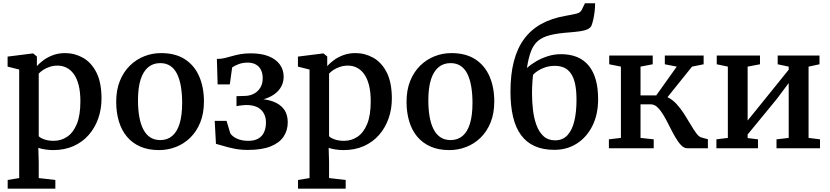

<svg xmlns="http://www.w3.org/2000/svg" viewBox="-20 -888 4970 1150"><path d="M26 242V190L95 178.5V-471.5L25.5 -489V-549L176.5 -568H178.5L201 -549.5V-492Q216.5 -510 241 -528Q265.5 -546 298.2 -558Q331 -570 370 -570Q427 -570 477 -542Q527 -514 557.5 -454Q588 -394 588 -297Q588 -234.5 568.5 -178.8Q549 -123 511.8 -80.2Q474.5 -37.5 420.8 -13.2Q367 11 298 11Q275.5 11 250.5 7.2Q225.5 3.5 209.5 -2.5L212 81V178.5L311.5 190V242ZM301.5 -44.5Q346 -44.5 382.2 -68.8Q418.5 -93 440 -145Q461.5 -197 461.5 -281.5Q461.5 -338 451 -378.5Q440.5 -419 421.8 -444.8Q403 -470.5 378.2 -482.8Q353.5 -495 325 -495Q299.5 -495 277.2 -487.5Q255 -480 238.2 -469Q221.5 -458 212 -447V-72.5Q219.5 -62.5 244.2 -53.5Q269 -44.5 301.5 -44.5Z M676 -278.5Q676 -349.5 698.2 -404Q720.5 -458.5 758.5 -495.5Q796.5 -532.5 844.5 -551.2Q892.5 -570 944.5 -570Q1031 -570 1088 -532.8Q1145 -495.5 1173.2 -430.2Q1201.5 -365 1201.5 -280.5Q1201.5 -208.5 1179.2 -154Q1157 -99.5 1119 -62.8Q1081 -26 1032.8 -7.5Q984.5 11 932.5 11Q868 11 819.8 -10.2Q771.5 -31.5 739.5 -70.2Q707.5 -109 691.8 -162Q676 -215 676 -278.5ZM940 -49Q982 -49 1011.2 -73.5Q1040.5 -98 1055.8 -147.5Q1071 -197 1071 -272Q1071 -324.5 1063.8 -368.2Q1056.5 -412 1041.2 -443.8Q1026 -475.5 1000.8 -492.8Q975.5 -510 939.5 -510Q897.5 -510 867.8 -485.5Q838 -461 822.2 -411.8Q806.5 -362.5 806.5 -287Q806.5 -234 814 -190.2Q821.5 -146.5 837.5 -114.8Q853.5 -83 878.8 -66Q904 -49 940 -49Z M1464.5 10Q1422 10 1386.2 3Q1350.5 -4 1322 -12.8Q1293.5 -21.5 1273.5 -26.5L1266 -164H1337L1359.5 -89Q1372.5 -69.5 1400.5 -57Q1428.5 -44.5 1467 -44.5Q1504.5 -44.5 1528 -58.5Q1551.5 -72.5 1562.2 -97.5Q1573 -122.5 1573 -154Q1573 -201.5 1543.8 -230.2Q1514.5 -259 1454 -259Q1448 -259 1435.8 -257.8Q1423.5 -256.5 1412.2 -255Q1401 -253.5 1396.5 -252V-312L1447 -313.5Q1476.5 -314 1500.5 -326.5Q1524.5 -339 1539 -362.5Q1553.5 -386 1553.5 -419Q1553.5 -450 1542.2 -471Q1531 -492 1510.8 -502.5Q1490.5 -513 1464 -513Q1432.5 -513 1407.8 -503.2Q1383 -493.5 1370.5 -484L1356.5 -382.5H1283.5L1279 -535Q1303.5 -535 1325.5 -540.2Q1347.5 -545.5 1370 -552Q1392.5 -558.5 1419.5 -563.5Q1446.5 -568.5 1481.5 -568.5Q1546 -568.5 1589.8 -550.8Q1633.5 -533 1656.2 -501.5Q1679 -470 1679 -428.5Q1679 -390.5 1659 -360.2Q1639 -330 1602.5 -310.8Q1566 -291.5 1516 -285V-296Q1573 -295.5 1615 -280.2Q1657 -265 1680.2 -234.2Q1703.5 -203.5 1703.5 -155.5Q1703.5 -107.5 1678.8 -70Q1654 -32.5 1601.2 -11.2Q1548.5 10 1464.5 10Z M1765 242V190L1834 178.5V-471.5L1764.5 -489V-549L1915.5 -568H1917.5L1940 -549.5V-492Q1955.5 -510 1980 -528Q2004.5 -546 2037.2 -558Q2070 -570 2109 -570Q2166 -570 2216 -542Q2266 -514 2296.5 -454Q2327 -394 2327 -297Q2327 -234.5 2307.5 -178.8Q2288 -123 2250.8 -80.2Q2213.5 -37.5 2159.8 -13.2Q2106 11 2037 11Q2014.5 11 1989.5 7.2Q1964.5 3.5 1948.5 -2.5L1951 81V178.5L2050.5 190V242ZM2040.5 -44.5Q2085 -44.5 2121.2 -68.8Q2157.5 -93 2179 -145Q2200.5 -197 2200.5 -281.5Q2200.5 -338 2190 -378.5Q2179.5 -419 2160.8 -444.8Q2142 -470.5 2117.2 -482.8Q2092.5 -495 2064 -495Q2038.5 -495 2016.2 -487.5Q1994 -480 1977.2 -469Q1960.5 -458 1951 -447V-72.5Q1958.5 -62.5 1983.2 -53.5Q2008 -44.5 2040.5 -44.5Z M2415 -278.5Q2415 -349.5 2437.2 -404Q2459.5 -458.5 2497.5 -495.5Q2535.5 -532.5 2583.5 -551.2Q2631.5 -570 2683.5 -570Q2770 -570 2827 -532.8Q2884 -495.5 2912.2 -430.2Q2940.5 -365 2940.5 -280.5Q2940.5 -208.5 2918.2 -154Q2896 -99.5 2858 -62.8Q2820 -26 2771.8 -7.5Q2723.5 11 2671.5 11Q2607 11 2558.8 -10.2Q2510.5 -31.5 2478.5 -70.2Q2446.5 -109 2430.8 -162Q2415 -215 2415 -278.5ZM2679 -49Q2721 -49 2750.2 -73.5Q2779.5 -98 2794.8 -147.5Q2810 -197 2810 -272Q2810 -324.5 2802.8 -368.2Q2795.5 -412 2780.2 -443.8Q2765 -475.5 2739.8 -492.8Q2714.5 -510 2678.5 -510Q2636.5 -510 2606.8 -485.5Q2577 -461 2561.2 -411.8Q2545.5 -362.5 2545.5 -287Q2545.5 -234 2553 -190.2Q2560.5 -146.5 2576.5 -114.8Q2592.5 -83 2617.8 -66Q2643 -49 2679 -49Z M3300.5 9.5Q3232.5 9.5 3182.8 -12.8Q3133 -35 3100.8 -79Q3068.5 -123 3053 -188.2Q3037.5 -253.5 3037.5 -339Q3037.5 -442 3057.8 -520.2Q3078 -598.5 3118.8 -654Q3159.5 -709.5 3221.2 -744Q3283 -778.5 3366.5 -793Q3406.5 -800 3431.5 -806Q3456.5 -812 3464.5 -829L3483.5 -868.5H3544.5Q3544.5 -843 3541.5 -818.5Q3538.5 -794 3533.8 -772.5Q3529 -751 3522.5 -734Q3515 -720 3498 -712.2Q3481 -704.5 3454.5 -700.8Q3428 -697 3391.5 -694Q3321 -689 3275.8 -677.8Q3230.5 -666.5 3203.2 -643.8Q3176 -621 3160.8 -581.8Q3145.5 -542.5 3136 -480.5Q3159.5 -502 3191.5 -520.8Q3223.5 -539.5 3261.5 -551.5Q3299.5 -563.5 3340 -563.5Q3396 -563.5 3437.8 -545.8Q3479.5 -528 3507.2 -493.5Q3535 -459 3548.8 -409Q3562.5 -359 3562.5 -294.5Q3562.5 -203.5 3528.8 -135.2Q3495 -67 3436 -28.8Q3377 9.5 3300.5 9.5ZM3304.5 -47.5Q3350 -47.5 3378.2 -77.5Q3406.5 -107.5 3419.8 -162Q3433 -216.5 3433 -290Q3433 -346.5 3424.5 -385.5Q3416 -424.5 3399.2 -448.2Q3382.5 -472 3358.8 -482.8Q3335 -493.5 3304 -493.5Q3272 -493.5 3245.8 -484.8Q3219.5 -476 3200.8 -463.5Q3182 -451 3172.5 -439.5Q3171 -424.5 3169.5 -405.2Q3168 -386 3167.2 -366.2Q3166.5 -346.5 3166.5 -329.5Q3166.5 -280.5 3172.2 -230.5Q3178 -180.5 3193 -139.2Q3208 -98 3235 -72.8Q3262 -47.5 3304.5 -47.5Z M3627 0V-53.5L3699 -62V-489L3629 -503V-555.5H3889.5V-503L3816.5 -489V-316.5H3910.5L4033.5 -489L3962 -503V-555.5H4194.5V-503L4125 -489L3978 -306Q4007.5 -292 4032.2 -265Q4057 -238 4077.8 -205.5Q4098.5 -173 4116.5 -142.2Q4134.5 -111.5 4150.2 -90.2Q4166 -69 4180 -65L4220 -54V0H4096.5Q4077 0 4059 -19Q4041 -38 4023.8 -68Q4006.5 -98 3990 -131.5Q3973.5 -165 3956 -195Q3938.5 -225 3919.5 -244Q3900.5 -263 3878.5 -263H3816.5V-62L3895.5 -53.5V0Z M4271 0V-53.5L4339.5 -62V-489L4273 -503V-555.5H4532V-503L4458 -489V-166L4526 -250L4704 -470.5V-489L4638 -503V-555.5H4888.5V-503L4823 -489V-62L4891.5 -53.5V0H4631V-53.5L4704 -62V-390.5L4632.5 -295L4458 -82.5V-61L4520 -53.5V0Z"/></svg>

Font: Merriweather SemiBold
Style: Regular
Weight: 600
Version: Version 2.100